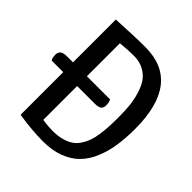

<svg xmlns="http://www.w3.org/2000/svg" viewBox="-204 -792 930 930"><g transform="rotate(45 260.5 -327.0)"><path d="M262.2 -664.1Q507.8 -664.1 507.8 -348.1Q507.8 -283.7 499.5 -231Q491.2 -178.2 471.7 -132.6Q452.1 -86.9 421.1 -56.2Q390.1 -25.4 343.5 -7.8Q296.9 9.8 235.8 9.8Q157.2 9.8 66.9 -4.9V-296.9H-12.2Q-20 -308.6 -20 -330.1Q-20 -363.8 22.9 -363.8H66.9V-657.2Q193.4 -664.1 262.2 -664.1ZM231.9 -59.1Q266.1 -59.1 293 -66.4Q319.8 -73.7 338.4 -85.7Q356.9 -97.7 370.4 -117.7Q383.8 -137.7 391.6 -158.9Q399.4 -180.2 403.8 -210.2Q408.2 -240.2 409.7 -267.6Q411.1 -294.9 411.1 -332Q411.1 -374 407.7 -408.7Q404.3 -443.4 393.8 -479.2Q383.3 -515.1 366.5 -539.6Q349.6 -564 320.6 -579.6Q291.5 -595.2 252.9 -595.2Q214.8 -595.2 162.1 -589.8V-363.8H320.8Q328.1 -350.6 328.1 -330.1Q328.1 -311.5 317.1 -304.2Q306.2 -296.9 285.2 -296.9H162.1V-64.9Q199.2 -59.1 231.9 -59.1Z"/></g></svg>

Font: Sansita Light
Style: Regular
Weight: 300
Designer: Pablo Cosgaya
Foundry: Omnibus-Type
Version: Version 1.006;hotconv 1.0.109;makeotfexe 2.5.65596